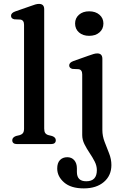

<svg xmlns="http://www.w3.org/2000/svg" viewBox="-20 -758 648 1010"><path d="M212.5 -709.5V-81.5Q212.5 -66 218 -58.2Q223.5 -50.5 234 -47.5L254 -42.5Q273.5 -35.5 273.5 -20.5Q273.5 0 247.5 0H70.5Q44.5 0 44.5 -20.5Q44.5 -35 64 -42.5L85 -47.5Q95.5 -51 101 -58.5Q106.5 -66 106.5 -81.5V-627.5Q106.5 -651.5 88 -655L55.5 -656.5Q38 -660 38 -675Q38 -690 60.5 -698L139.5 -725.5Q155 -731.5 165.8 -734.5Q176.5 -737.5 185 -737.5Q212.5 -737.5 212.5 -709.5ZM449 -569.5Q416 -569.5 395.5 -587.5Q375 -605.5 375 -634.5Q375 -662.5 395.5 -680.5Q416 -698.5 449 -698.5Q482.5 -698.5 503.2 -680.5Q524 -662.5 524 -634.5Q524 -605.5 503.2 -587.5Q482.5 -569.5 449 -569.5ZM518.5 -74Q518.5 -42.5 530.2 -12Q542 18.5 554 49Q566 79.5 566 110Q566 165.5 526.5 199.2Q487 233 421 233Q353 233 317 201.5Q281 170 281 128.5Q281 99 295.5 84Q310 69 334 69Q357 69 370.8 85Q384.5 101 384.5 127.5V146.5Q384.5 196 434 195.5Q489.5 195.5 489.5 137Q489.5 114 478 91.5Q466.5 69 451.2 46.5Q436 24 424.2 0.5Q412.5 -23 412.5 -47.5V-366.5Q412.5 -391 394 -394L361.5 -395.5Q344 -399.5 344 -414Q344 -429 366.5 -437L445.5 -465Q461 -470.5 471.8 -473.8Q482.5 -477 491.5 -477Q518.5 -477 518.5 -448.5Z"/></svg>

Font: Fraunces 9pt Soft
Style: Regular
Weight: 400
Version: Version 1.000;[0bf87f6ff]